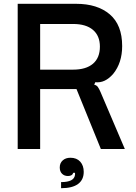

<svg xmlns="http://www.w3.org/2000/svg" viewBox="-20 -783 714 1009"><path d="M73 0V-763H380Q492 -763 557 -707.5Q622 -652 622 -541Q622 -453 575 -395Q532 -345 481 -351L475 -338Q488 -335 494.5 -325.5Q501 -316 508 -300L636 0H510L382 -315H191V0ZM364 -417Q432 -417 468.5 -448Q505 -479 505 -538Q505 -595 468.5 -626Q432 -657 364 -657H191V-417ZM301 174Q369 174 374 137Q374 135 374.5 132Q375 129 374 125H365Q360 142 337 142Q318 142 306 130Q294 118 294 97Q294 74 309.5 60Q325 46 350 46Q383 46 401.5 66.5Q420 87 420 120Q420 162 390 184Q360 206 301 206Z"/></svg>

Font: Open Sauce Sans Medium
Style: Regular
Weight: 500
Designer: Alfredo Marco Pradil
Foundry: Creative Sauce Fz LLC
Version: Version 1.477